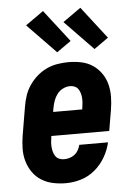

<svg xmlns="http://www.w3.org/2000/svg" viewBox="-55 -821 610 871"><g transform="rotate(-5 250.0 -385.5)"><path d="M210 8Q180 8 151.5 2Q123 -4 99 -19Q75 -34 59 -57Q43 -80 35 -107.5Q27 -135 27.5 -165Q28 -195 33 -225L55 -355Q59 -379 67 -403.5Q75 -428 90 -450Q105 -472 125.5 -490Q146 -508 170 -519Q194 -530 219.5 -534Q245 -538 269 -538Q299 -538 327.5 -532Q356 -526 379 -510.5Q402 -495 418 -472Q434 -449 441 -421.5Q448 -394 447.5 -364.5Q447 -335 442 -305L426 -211H162V-207Q160 -195 159 -183.5Q158 -172 159 -160.5Q160 -149 163 -138.5Q166 -128 172 -119Q178 -110 188.5 -105.5Q199 -101 210 -101Q223 -101 235.5 -104.5Q248 -108 258.5 -116Q269 -124 275.5 -135.5Q282 -147 285 -160H416Q408 -125 389.5 -93Q371 -61 342.5 -37Q314 -13 279.5 -2.5Q245 8 210 8ZM180 -319H313V-323Q315 -335 316 -346.5Q317 -358 316.5 -369Q316 -380 313 -391Q310 -402 304 -411Q298 -420 288 -424.5Q278 -429 267 -429Q250 -429 234 -421Q218 -413 207.5 -399Q197 -385 191.5 -369Q186 -353 183 -337ZM392 -587 262 -721 344 -779 457 -633ZM222 -587 92 -721 174 -779 287 -633Z"/></g></svg>

Font: Iosevka Curly Slab HvObl
Style: Regular
Weight: 900
Italic angle: -9°
Monospace: yes
Designer: Belleve Invis
Foundry: Belleve Invis
Version: Version 11.1.0; ttfautohint (v1.8.3)